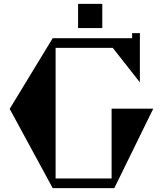

<svg xmlns="http://www.w3.org/2000/svg" viewBox="-20 -971 841 991"><path d="M383 -951H508V-826H383ZM771 -410 570 0H252L30 -409L252 -774H662V-800H702V-546L562 -724H267V-50H556V-410Z"/></svg>

Font: Chokokutai
Style: Regular
Weight: 400
Designer: 108号,108go
Foundry: Font Zone 108
Version: Version 1.000; ttfautohint (v1.8.3)